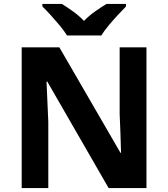

<svg xmlns="http://www.w3.org/2000/svg" viewBox="-20 -954 853 974"><path d="M723 0H531L220 -540H216Q218 -489 220.5 -438Q223 -387 225 -336V0H90V-714H281L591 -179H594Q593 -229 591 -278Q589 -327 587 -376V-714H723ZM320 -774Q306 -797 283.5 -824Q261 -851 237.5 -877Q214 -903 195 -921V-934H294Q320 -918 350 -896.5Q380 -875 406 -848Q432 -875 463 -896.5Q494 -918 520 -934H619V-921Q601 -903 577 -877Q553 -851 530.5 -824Q508 -797 494 -774Z"/></svg>

Font: Noto Sans Medefaidrin
Style: Bold
Weight: 700
Designer: Dalton Maag Ltd
Foundry: Dalton Maag Ltd
Version: Version 1.002; ttfautohint (v1.8.4.7-5d5b)